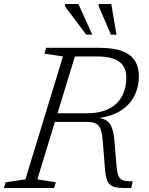

<svg xmlns="http://www.w3.org/2000/svg" viewBox="-44 -936 742 956"><path d="M386.5 -372Q455 -372 499 -394.8Q543 -417.5 564 -458Q585 -498.5 585 -550.5Q585 -601.5 550.5 -628.2Q516 -655 435 -655H293L298 -698H450Q522.5 -698 565.8 -681Q609 -664 628.2 -632.5Q647.5 -601 647.5 -558.5Q647.5 -501.5 623.8 -456.2Q600 -411 553 -382.5Q506 -354 436 -347V-351Q469.5 -347.5 487.5 -334.8Q505.5 -322 513.8 -298Q522 -274 525.5 -237L537 -101.5Q540 -71 547.5 -56.5Q555 -42 571.2 -37.5Q587.5 -33 617 -33L609.5 0Q571.5 1 547.5 -1.2Q523.5 -3.5 509.5 -12.5Q495.5 -21.5 489 -39Q482.5 -56.5 479.5 -85L467.5 -235.5Q464 -275 455.8 -295Q447.5 -315 431.2 -322Q415 -329 387 -329H206L210.5 -372ZM142 -43 234 -28.5 225.5 0H-24.5L-15.5 -28.5L82.5 -43L269.5 -655L177 -669L185.5 -698H342ZM415.5 -763.5H385.5L279 -905L280.5 -916H346.5ZM536 -763.5H508.5L447 -905.5L448 -916H510Z"/></svg>

Font: Newsreader 9pt Light
Style: Italic
Weight: 300
Italic angle: -17°
Designer: Hugues Gentile
Foundry: Production Type
Version: Version 1.003